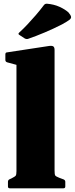

<svg xmlns="http://www.w3.org/2000/svg" viewBox="-20 -1018 404 1038"><path d="M69 0V-564H275V0ZM33 0Q23 0 23 -10V-35Q23 -45 32 -49L41 -53Q61 -63 65 -68.5Q69 -74 69 -93V-180H275V-97Q275 -75 278.5 -69.5Q282 -64 300 -57L324 -48Q333 -44 333 -35V-10Q333 0 323 0ZM69 -563V-717L89 -662L19 -681Q9 -684 9 -694V-724Q9 -735 19 -735L242 -769Q260 -772 267.5 -767.5Q275 -763 275 -748V-563ZM85 -829Q76 -834 83 -841Q106 -862 128.5 -886Q151 -910 173.5 -936Q196 -962 217 -990Q223 -998 233 -998Q271 -995 301 -981.5Q331 -968 350 -951Q362 -937 364 -928Q366 -919 355 -910.5Q344 -902 315 -886Q270 -863 221.5 -842.5Q173 -822 132 -808Q124 -805 114 -810Z"/></svg>

Font: Hahmlet Black
Style: Regular
Weight: 900
Version: Version 1.002